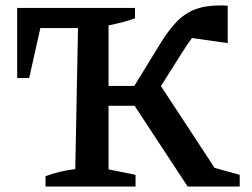

<svg xmlns="http://www.w3.org/2000/svg" viewBox="-20 -684 925 704"><path d="M147 0V-38Q174 -48 201.5 -54.5Q229 -61 256 -64L266 -581H128L87 -398H43V-655H475V-617Q453 -609 428.5 -602.5Q404 -596 378 -591V-63L477 -43V0ZM325 -296V-369H524V-296ZM668 0 452 -329 548 -402 800 -18 725 -80 859 -43V0ZM532 -308 448 -329 567 -523Q597 -572 626.5 -603Q656 -634 694 -649Q732 -664 785 -664Q792 -664 799.5 -664Q807 -664 815 -663V-526L666 -547L721 -583Q704 -571 685 -546Q666 -521 645 -487Z"/></svg>

Font: Piazzolla 24pt SemiBold
Style: Regular
Weight: 600
Designer: Juan Pablo del Peral
Foundry: Huerta Tipografica
Version: Version 2.005